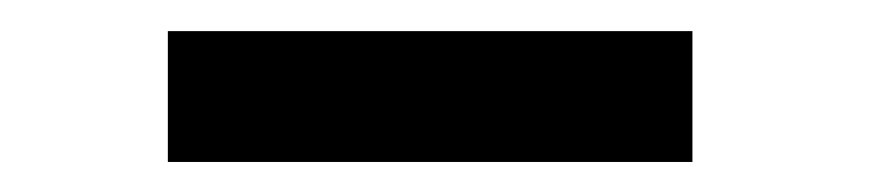

<svg xmlns="http://www.w3.org/2000/svg" viewBox="-20 -732 561 124"><path d="M88.4 -711.9V-627.4H427.2V-711.9Z"/></svg>

Font: Vazirmatn Black
Style: Regular
Weight: 900
Designer: Saber Rastikerdar
Foundry: Saber Rastikerdar
Version: Version 33.003